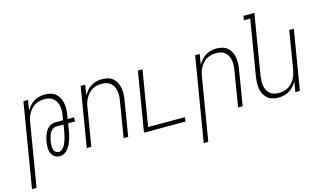

<svg xmlns="http://www.w3.org/2000/svg" viewBox="-127 -1070 2732 1620"><g transform="rotate(-15 1238.5 -260.0)"><path d="M-23 215 99 -520H139L124 -430Q137 -452 154 -471.5Q171 -491 193 -504Q215 -517 239 -522.5Q263 -528 287 -528Q314 -528 339 -521Q364 -514 382.5 -497.5Q401 -481 412.5 -458.5Q424 -436 428 -410.5Q432 -385 431 -358Q430 -331 425 -305L421 -278H476V-242H415L405 -180Q401 -160 397 -141Q393 -122 386.5 -103Q380 -84 371 -65.5Q362 -47 349 -30.5Q336 -14 317.5 -3Q299 8 280 8Q263 8 247.5 2.5Q232 -3 221 -14Q210 -25 204 -40Q198 -55 196 -71.5Q194 -88 195 -105Q196 -122 199 -139V-140Q201 -155 205.5 -170.5Q210 -186 216 -201Q222 -216 231 -230.5Q240 -245 253 -256Q266 -267 281.5 -272.5Q297 -278 312 -278H381L386 -311Q390 -332 391 -353.5Q392 -375 388.5 -396Q385 -417 376 -435Q367 -453 351.5 -466.5Q336 -480 316 -485.5Q296 -491 274 -491Q254 -491 234 -487Q214 -483 195 -472.5Q176 -462 160.5 -446Q145 -430 134.5 -411.5Q124 -393 117.5 -373Q111 -353 108 -333L17 215ZM278 -29Q293 -29 305.5 -39.5Q318 -50 326.5 -63.5Q335 -77 340.5 -91.5Q346 -106 350.5 -120.5Q355 -135 358.5 -150Q362 -165 365 -180L375 -242H312Q301 -242 289.5 -236.5Q278 -231 269.5 -222Q261 -213 255 -202Q249 -191 245.5 -180Q242 -169 239 -157.5Q236 -146 234 -134Q232 -123 231 -111.5Q230 -100 230.5 -89Q231 -78 233.5 -67Q236 -56 241.5 -47.5Q247 -39 257 -34Q267 -29 278 -29Z M513 0 599 -520H639L624 -430Q637 -452 654 -471.5Q671 -491 693 -504Q715 -517 739 -522.5Q763 -528 787 -528Q814 -528 839 -521Q864 -514 882.5 -497.5Q901 -481 912.5 -458.5Q924 -436 928 -410.5Q932 -385 931 -358Q930 -331 925 -305L875 0H835L886 -311Q890 -332 891 -353.5Q892 -375 888.5 -396Q885 -417 876 -435Q867 -453 851.5 -466.5Q836 -480 816 -485.5Q796 -491 774 -491Q754 -491 734 -487Q714 -483 695 -472.5Q676 -462 660.5 -446Q645 -430 634.5 -411.5Q624 -393 617.5 -373Q611 -353 608 -333L553 0Z M1013 0 1099 -520H1139L1059 -37H1381L1375 0Z M1477 215 1599 -520H1639L1624 -430Q1637 -452 1654 -471.5Q1671 -491 1693 -504Q1715 -517 1739 -522.5Q1763 -528 1787 -528Q1814 -528 1839 -521Q1864 -514 1882.5 -497.5Q1901 -481 1912.5 -458.5Q1924 -436 1928 -410.5Q1932 -385 1931 -358Q1930 -331 1925 -305L1875 0H1835L1886 -311Q1890 -332 1891 -353.5Q1892 -375 1888.5 -396Q1885 -417 1876 -435Q1867 -453 1851.5 -466.5Q1836 -480 1816 -485.5Q1796 -491 1774 -491Q1754 -491 1734 -487Q1714 -483 1695 -472.5Q1676 -462 1660.5 -446Q1645 -430 1634.5 -411.5Q1624 -393 1617.5 -373Q1611 -353 1608 -333L1517 215Z M2186 8Q2159 8 2134.5 1Q2110 -6 2091 -22.5Q2072 -39 2061 -61.5Q2050 -84 2045.5 -109.5Q2041 -135 2042.5 -162Q2044 -189 2048 -215L2128 -698H2073L2079 -735H2174L2087 -209Q2084 -188 2083 -166.5Q2082 -145 2085.5 -124Q2089 -103 2098 -85Q2107 -67 2122 -53.5Q2137 -40 2157.5 -34.5Q2178 -29 2200 -29Q2220 -29 2240 -33Q2260 -37 2278.5 -47.5Q2297 -58 2313 -74Q2329 -90 2339.5 -108.5Q2350 -127 2356 -147Q2362 -167 2366 -187L2421 -520H2461L2375 0H2335L2350 -90Q2337 -68 2320 -48.5Q2303 -29 2280.5 -16Q2258 -3 2234 2.5Q2210 8 2186 8Z"/></g></svg>

Font: Iosevka Term Curly XLt Obl
Style: Regular
Weight: 200
Italic angle: -9°
Designer: Belleve Invis
Foundry: Belleve Invis
Version: Version 32.3.0